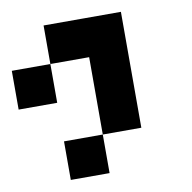

<svg xmlns="http://www.w3.org/2000/svg" viewBox="-80 -620 881 881"><g transform="rotate(-10 360.5 -180.0)"><path d="M0 -360.4Q59.6 -360.4 179.7 -360.4Q179.7 -299.8 179.7 -179.7Q120.1 -179.7 0 -179.7Q0 -240.2 0 -360.4ZM179.7 -540Q240.2 -540 360.4 -540Q360.4 -480.5 360.4 -360.4Q299.8 -360.4 179.7 -360.4Q179.7 -419.9 179.7 -540ZM360.4 -360.4Q419.9 -360.4 540 -360.4Q540 -240.2 540 0Q480.5 0 360.4 0Q360.4 -120.1 360.4 -360.4ZM179.7 0Q240.2 0 360.4 0Q360.4 59.6 360.4 179.7Q299.8 179.7 179.7 179.7Q179.7 120.1 179.7 0ZM360.4 -540Q419.9 -540 540 -540Q540 -480.5 540 -360.4Q480.5 -360.4 360.4 -360.4Q360.4 -419.9 360.4 -540Z"/></g></svg>

Font: Pixelfont
Style: 5 px
Weight: 400
Designer: Eugene Lysy
Version: Version 1.0.2 (beta)